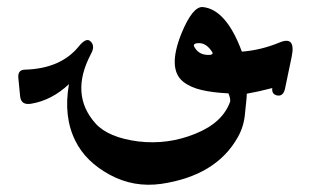

<svg xmlns="http://www.w3.org/2000/svg" viewBox="-20 -251 900 543"><path d="M203 -120Q224 -146 236 -134Q250 -121 237 -98Q177 16 250 98Q286 138 371 149Q413 154 453.5 148.5Q494 143 533 127Q610 96 631 36Q632 27 626 13Q582 11 550 3.5Q518 -4 498 -20Q453 -56 493 -156Q525 -234 554 -231Q620 -224 664 -105Q718 -109 771 -131Q817 -150 805 -91L786 0Q781 22 764 19Q748 16 750 -2Q731 3 713 7Q695 11 678 14Q678 21 676.5 35Q675 49 673 69Q670 107 652 138Q591 246 436 269Q358 280 290 243Q222 206 193 147Q159 79 175 -13Q127 32 70 42Q40 48 37 22L32 -29Q29 -54 51 -54Q152 -57 203 -120ZM580 -104Q564 -129 543 -129Q522 -129 531 -116Q545 -93 576 -96Q584 -98 580 -104Z"/></svg>

Font: Amiri
Style: Bold Italic
Weight: 700
Italic angle: 10°
Designer: Khaled Hosny
Version: Version 0.113